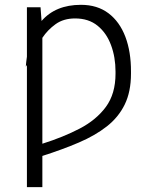

<svg xmlns="http://www.w3.org/2000/svg" viewBox="-20 -558 642 781"><path d="M152.3 76.3V203.1H89.5V-293.7L84.9 -286.6Q86.6 -307.9 89.5 -327.4V-528.4H144.9L149.1 -472.7Q206 -538.4 309.3 -538.4Q375.7 -538.4 421.2 -504.1Q466.6 -469.8 489.9 -408.6Q513.1 -347.3 512.8 -266.7V-258.5Q512.8 -185 487.4 -133Q462 -81 414.6 -43.9Q367.2 -6.7 300.8 21.7Q234.4 50.1 152.3 76.3ZM152.3 -404.1V26.6Q236.9 0 304.2 -35Q371.4 -70 410.7 -123.2Q449.9 -176.5 449.9 -258.5V-266.7Q449.9 -325.3 431.6 -374.5Q413.4 -423.7 377 -453.3Q340.6 -483 285.2 -483Q238.6 -483 206.1 -459.7Q173.7 -436.4 152.3 -404.1Z"/></svg>

Font: Inter Extra Light BETA
Style: Regular
Weight: 200
Designer: Rasmus Andersson
Foundry: rsms
Version: Version 3.011;git-f93a4a705